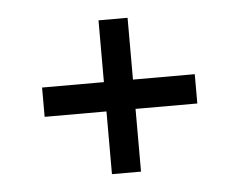

<svg xmlns="http://www.w3.org/2000/svg" viewBox="-35 -472 509 408"><g transform="rotate(-5 219.5 -268.0)"><path d="M188.5 -104V-432.1H250.5V-104ZM56.6 -237.8V-300.3H382.3V-237.8Z"/></g></svg>

Font: Harmattan Medium
Style: Regular
Weight: 500
Designer: George W. Nuss III and SIL International
Foundry: SIL International
Version: Version 4.000